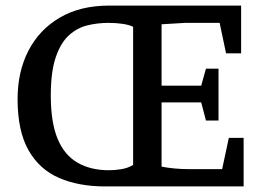

<svg xmlns="http://www.w3.org/2000/svg" viewBox="-20 -668 941 688"><path d="M356 0Q262 0 191.5 -30.5Q121 -61 82 -130Q43 -199 43 -313Q43 -411 82 -486.5Q121 -562 194.5 -605Q268 -648 371 -648H844V-477H790L767 -586H643L559 -581V-361H701L718 -422H763V-236H718L701 -301H559V-71Q578 -67 603.5 -64.5Q629 -62 654 -62H776L800 -174H853V0ZM370 -58Q393 -58 416 -62Q439 -66 457 -77V-572Q443 -579 419.5 -582.5Q396 -586 369 -586Q329 -586 292.5 -577Q256 -568 226.5 -541Q197 -514 179.5 -462Q162 -410 162 -326Q162 -229 186.5 -170.5Q211 -112 258 -85Q305 -58 370 -58Z"/></svg>

Font: Faustina Medium
Style: Regular
Weight: 500
Designer: Alfonso Garcia
Foundry: http://www.omnibus-type.com
Version: Version 1.200